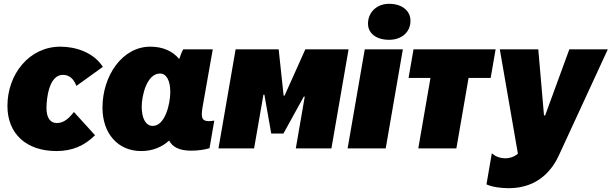

<svg xmlns="http://www.w3.org/2000/svg" viewBox="-20 -779 3211 1008"><path d="M276 14C360 14 423 -14 479 -69L368 -191C342 -158 316 -133 278 -133C243 -133 224 -162 224 -212C224 -258 236 -386 310 -386C343 -386 367 -366 381 -328L520 -428C470 -506 374 -534 297 -534C133 -534 19 -389 19 -223C19 -76 119 14 276 14Z M984 12C1018 12 1055 7 1080 -1L1105 -146C1096 -144 1087 -143 1077 -143C1039 -143 1034 -162 1044 -220L1097 -520H942C935 -508 927 -488 921 -469C887 -510 836 -534 769 -534C622 -534 518 -381 518 -214C518 -78 599 14 721 14C782 14 830 -7 868 -41C886 -6 923 12 984 12ZM820 -393C855 -393 874 -354 874 -296C874 -234 847 -118 782 -118C745 -118 724 -158 724 -218C724 -280 752 -393 820 -393Z M1127 0H1314L1363 -282H1368L1404 -78H1468L1575 -272H1580L1533 0H1720L1810 -520H1583L1474 -277H1469L1443 -520H1217Z M1805 0H2005L2095 -520H1895ZM2023 -570C2086 -570 2135 -608 2135 -670C2135 -721 2093 -759 2022 -759C1960 -759 1912 -716 1912 -655C1912 -604 1955 -570 2023 -570Z M2125 -370H2240L2176 0H2376L2440 -370H2556L2582 -520H2151Z M2651 209C2815 209 2885 99 2913 39L3171 -520H2969L2842 -173H2836L2806 -520H2604L2699 28C2675 48 2650 52 2634 52C2599 52 2578 39 2562 26L2534 189C2564 203 2611 209 2651 209Z"/></svg>

Font: Fixel Text 20240404 Black
Style: Italic
Weight: 900
Width: 4
Italic angle: -10°
Designer: AlfaBravo + MacPaw
Foundry: Kyrylo Tkachov, Marchela Mozhyna, Serhii Makarenko, Maria Weinstein, Zakhar Kryvoshyya
Version: Version 1.211;Glyphs 3.2 (3225)